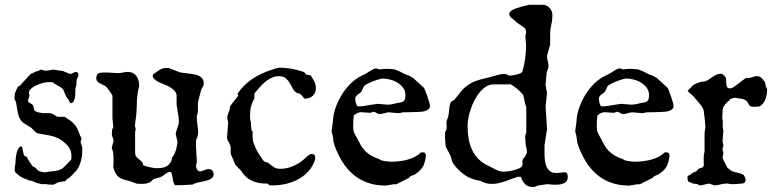

<svg xmlns="http://www.w3.org/2000/svg" viewBox="-20 -750 3158 782"><path d="M43 -85.9Q43 -91.8 43.9 -103.3Q44.9 -114.7 47.6 -126Q50.3 -137.2 55.2 -145.5Q60.1 -153.8 68.4 -153.8Q69.8 -153.8 70.8 -148.4Q71.8 -143.1 73 -136Q74.2 -128.9 76.2 -122.6Q78.1 -116.2 81.1 -114.7Q87.4 -111.8 89.4 -110.4Q91.3 -108.9 92.8 -102.1L108.9 -78.6Q111.3 -72.8 117.7 -70.3Q124 -67.9 127.4 -63.5Q132.8 -55.7 142.6 -52Q152.3 -48.3 164.6 -48.3L178.7 -50.8Q179.2 -51.3 183.3 -51.5Q187.5 -51.8 192.1 -52.2Q196.8 -52.7 200.9 -53Q205.1 -53.2 206.1 -53.2Q208.5 -54.2 212.9 -55.4Q217.3 -56.6 221.7 -58.1Q226.1 -59.6 229.5 -61Q232.9 -62.5 233.9 -63.5Q234.4 -64 238.3 -67.6Q242.2 -71.3 247.1 -76.2Q252 -81.1 257.1 -86.2Q262.2 -91.3 265.1 -94.7Q269 -98.6 270 -100.8Q271 -103 271 -107.9V-112.3Q271 -131.3 264.2 -144Q257.3 -156.7 243.2 -168.9Q231.4 -179.7 219.2 -185.8Q207 -191.9 194.1 -195.3Q181.2 -198.7 167 -200.9Q152.8 -203.1 137.7 -206.1Q132.3 -206.5 128.2 -209.5Q124 -212.4 120.4 -216.1Q116.7 -219.7 113.3 -223.6Q109.9 -227.5 106.4 -230.5L76.7 -248.5Q66.4 -255.9 61.3 -265.9Q56.2 -275.9 53.5 -287.1Q50.8 -298.3 49.3 -310.1Q47.9 -321.8 45.4 -333L38.6 -348.6Q38.6 -364.3 43 -375.5Q47.4 -386.7 53.7 -397.9Q62 -399.9 66.4 -406.7Q70.8 -413.6 76.7 -418Q77.1 -419.4 80.1 -422.1Q83 -424.8 85.9 -428Q88.9 -431.2 91.6 -434.1Q94.2 -437 94.2 -438.5Q96.7 -439.5 100.1 -442.9Q103.5 -446.3 103.5 -448.7Q105 -448.7 108.4 -450.2Q111.8 -451.7 115.7 -453.6Q119.6 -455.6 123.3 -457.3Q127 -459 128.9 -459.5Q129.9 -459.5 133.1 -460.4Q136.2 -461.4 137.7 -461.9Q138.2 -461.9 141.4 -464.1Q144.5 -466.3 146 -466.3Q151.4 -466.3 156.5 -464.1Q161.6 -461.9 167 -461.9L198.2 -466.3L237.3 -460.4L265.1 -448.7Q270.5 -448.7 277.3 -452.9Q284.2 -457 289.6 -457Q291 -457 292 -456.1Q293.5 -456.1 294.7 -455.3Q295.9 -454.6 297.4 -453.6Q297.4 -452.6 298.3 -449.7Q298.8 -448.2 299.8 -446.8Q299.8 -439 295.9 -433.8Q292 -428.7 292 -422.4L291 -409.7Q291 -405.8 290.8 -402.1Q290.5 -398.4 288.1 -395.5Q286.6 -388.7 286.9 -377.4Q287.1 -366.2 285.6 -355.7Q284.2 -345.2 280 -337.4Q275.9 -329.6 266.6 -329.6L261.7 -337.9Q260.3 -338.9 259.8 -342.5Q259.3 -346.2 256.8 -347.2Q254.4 -349.1 251.5 -354Q248.5 -358.9 245.8 -365Q243.2 -371.1 241 -377Q238.8 -382.8 237.3 -386.2L230.5 -392.1Q220.7 -399.4 213.1 -402.8Q205.6 -406.2 196.8 -413.1Q194.8 -415 190.2 -415.3Q185.5 -415.5 177.2 -415.5Q169.4 -415.5 156 -412.4Q142.6 -409.2 129.6 -403.3Q116.7 -397.5 107.2 -389.4Q97.7 -381.3 97.7 -371.6L100.1 -361.3Q100.1 -358.9 97.9 -352.5Q95.7 -346.2 94.2 -342.8Q94.2 -337.4 95.7 -335Q97.2 -332.5 99.9 -331.1Q102.5 -329.6 105.7 -328.1Q108.9 -326.7 112.8 -322.8Q115.2 -320.8 116 -317.6Q116.7 -314.5 117.2 -311Q117.7 -307.6 118.4 -304.2Q119.1 -300.8 122.1 -298.3Q127.4 -293.9 137.9 -292Q148.4 -290 156.2 -289.1H183.1Q192.9 -288.1 201.4 -281.7Q210 -275.4 214.4 -274.4H243.2L258.3 -264.2Q269 -257.3 276.1 -250.7Q283.2 -244.1 288.3 -236.8Q293.5 -229.5 297.4 -220.5Q301.3 -211.4 305.7 -199.2Q305.7 -199.2 306.6 -197.3Q307.6 -195.3 308.8 -193.1Q310.1 -190.9 311 -189Q312 -187 312.5 -186.5L308.1 -171.4Q308.1 -170.9 309.1 -167.7Q310.1 -164.6 311.5 -160.9Q313 -157.2 314 -153.6Q314.9 -149.9 314.9 -148.4V-131.8Q314.9 -124 313.5 -113.8Q312 -103.5 309.1 -93Q306.2 -82.5 301.8 -72.8Q297.4 -63 292 -56.6Q291.5 -55.7 287.6 -51.8Q283.7 -47.9 279.1 -42.7Q274.4 -37.6 269.8 -33Q265.1 -28.3 262.7 -26.4Q262.2 -25.9 260.7 -24.9Q259.3 -23.9 257.3 -22.9Q255.4 -21.5 252.4 -20.5L246.6 -12.7L233.9 -10.3Q233.4 -10.3 231 -10Q228.5 -9.8 225.8 -9.3Q223.1 -8.8 220.7 -8.3Q218.3 -7.8 217.8 -7.8Q213.4 -6.3 206.3 -2Q199.2 2.4 194.3 2.4Q182.6 2 177.5 1.5Q172.4 1 166 0H149.4Q147.9 -0.5 145 -1.2Q142.1 -2 138.7 -2.7Q135.3 -3.4 132.3 -4.2Q129.4 -4.9 128.9 -4.9Q128.4 -5.4 125.7 -6.6Q123 -7.8 119.9 -9.3Q116.7 -10.7 114.3 -11.7Q111.8 -12.7 111.3 -12.7Q109.4 -13.7 104 -14.4Q98.6 -15.1 97.7 -15.1L89.4 -19.5Q83.5 -21.5 78.1 -23.4Q72.8 -25.4 67.1 -28.6Q61.5 -31.7 55.2 -36.9Q48.8 -42 41 -49.8Q40.5 -51.8 40 -54.7Q39.6 -57.6 39.6 -60.1Q39.6 -67.9 41.3 -75Q43 -82 43 -85.9Z M672.9 -49.8Q668 -49.8 663.3 -47.6Q658.7 -45.4 654.3 -42Q649.9 -38.6 645.3 -35.2Q640.6 -31.7 635.7 -29.8Q634.8 -28.8 630.6 -27.6Q626.5 -26.4 621.6 -25.4Q616.7 -23.9 612.5 -22.9Q608.4 -22 606.9 -21Q606.4 -21 604.2 -19.3Q602.1 -17.6 599.6 -15.4Q597.2 -13.2 595 -11Q592.8 -8.8 592.8 -8.3Q591.8 -8.3 590.6 -7.8Q589.4 -7.3 588.4 -6.8Q586.9 -6.3 585.9 -5.9Q578.1 -2.4 570.3 -1.7Q562.5 -1 555.7 -1Q547.9 -1 540.5 -1.7Q533.2 -2.4 526.9 -5.9Q509.3 -12.7 495.8 -15.6Q482.4 -18.6 472.4 -23.4Q462.4 -28.3 454.8 -38.1Q447.3 -47.9 441.4 -68.4Q441.4 -71.8 441.9 -79.6Q442.4 -87.4 442.4 -97.2Q442.4 -106.9 441.9 -113.8Q441.4 -120.6 441.4 -126Q441.4 -126.5 440.7 -129.4Q439.9 -132.3 439 -136Q438 -139.6 437 -142.6Q436 -145.5 435.5 -146V-150.4L442.4 -174.8Q442.4 -183.1 439 -190.4Q435.5 -197.8 435.5 -205.1Q435.5 -212.9 436.5 -219.5Q437.5 -226.1 441.4 -231.4L438 -268.6V-359.9Q437 -363.3 432.9 -369.6Q428.7 -376 423.8 -382.6Q418.9 -389.2 414.3 -394.3Q409.7 -399.4 407.7 -400.4Q402.3 -403.3 396.2 -406Q390.1 -408.7 384.8 -411.9Q379.4 -415 375.7 -419.4Q372.1 -423.8 372.1 -430.7Q372.1 -439 374.5 -443.6Q377 -448.2 380.9 -450.7Q384.8 -453.1 389.9 -453.9Q395 -454.6 400.9 -454.6H420.4L460 -452.1Q471.2 -452.1 480.5 -454.6Q489.7 -457 499.5 -457Q512.7 -457 521.7 -452.1Q530.8 -447.3 536.4 -439.2Q542 -431.2 544.4 -420.9Q546.9 -410.6 546.9 -399.4V-397.9Q542.5 -383.8 540.5 -369.6Q538.6 -355.5 537.8 -341.6Q537.1 -327.6 536.9 -313.2Q536.6 -298.8 535.2 -283.7L529.3 -238.3L532.7 -224.6Q532.7 -220.7 532 -218.8Q531.2 -216.8 530.3 -214.4V-128.4Q530.3 -119.1 533.9 -113.8Q537.6 -108.4 542.5 -104.2Q547.4 -100.1 552.7 -95.9Q558.1 -91.8 561.5 -85.9Q561.5 -85.4 562.3 -81.1Q563 -76.7 564 -76.7Q566.4 -75.2 573.7 -73.2Q581.1 -71.3 589.1 -69.3Q597.2 -67.4 604.7 -66.2Q612.3 -64.9 615.2 -64.9Q629.4 -64.9 640.6 -66.7Q651.9 -68.4 659.9 -73.5Q668 -78.6 673.6 -87.2Q679.2 -95.7 682.1 -109.9Q682.1 -110.8 683.3 -112.5Q684.6 -114.3 685.5 -114.7Q693.8 -127.4 697.5 -141.8Q701.2 -156.2 703.1 -171.4L695.8 -203.6Q695.8 -208.5 697.8 -214.8Q699.7 -221.2 702.1 -228Q704.6 -234.9 706.5 -241.7Q708.5 -248.5 708.5 -254.9Q708.5 -264.6 707.3 -273.7Q706.1 -282.7 704.1 -292.5Q703.1 -302.2 701.2 -311.3Q699.2 -320.3 699.2 -328.6V-364.3Q696.3 -375.5 688 -383.3Q679.7 -391.1 668.9 -397Q658.2 -402.8 646.5 -407.2Q634.8 -411.6 624.8 -416.7Q614.7 -421.9 608.4 -428Q602.1 -434.1 602.1 -442.9Q602.1 -444.8 602.3 -445.6Q602.5 -446.3 604.5 -447.8Q612.8 -453.1 618.9 -457.8Q625 -462.4 630.6 -465.8Q636.2 -469.2 642.1 -471.2Q647.9 -473.1 655.8 -473.1H667L706.1 -458Q713.4 -454.6 724.1 -453.4Q734.9 -452.1 746.3 -450.7Q757.8 -449.2 769 -447.5Q780.3 -445.8 789.3 -441.7Q798.3 -437.5 804 -430.4Q809.6 -423.3 809.6 -412.1Q809.6 -411.1 809.6 -407.5Q809.6 -403.8 809.1 -402.8Q809.1 -402.3 807.6 -399.7Q806.2 -397 804.4 -394Q802.7 -391.1 801.3 -388.4Q799.8 -385.7 799.8 -385.3Q798.8 -381.3 796.6 -373.5Q794.4 -365.7 792.2 -357.2Q790 -348.6 788.3 -341.8Q786.6 -335 786.1 -333V-294.9L781.2 -275.4Q781.2 -267.1 782.2 -258.3Q783.2 -249.5 784.2 -240.7Q787.1 -226.6 787.1 -209.5L786.1 -200.2Q785.2 -196.8 783 -189.9Q780.8 -183.1 778.3 -180.7V-150.4L781.7 -93.8Q781.7 -86.9 780 -83.3Q778.3 -79.6 778.3 -74.2Q778.3 -67.9 782.5 -60.1Q786.6 -52.2 793.5 -52.2Q798.8 -52.2 803.5 -53.7Q808.1 -55.2 812.5 -56.9Q816.9 -58.6 821 -60.1Q825.2 -61.5 830.1 -61.5Q839.8 -61.5 845 -54.9Q850.1 -48.3 850.1 -40.5Q850.1 -28.3 840.1 -22.2Q830.1 -16.1 816.2 -12.9Q802.2 -9.8 788.1 -7.1Q773.9 -4.4 765.6 1.5Q745.6 2.9 732.4 3.7Q719.2 4.4 704.1 4.4H692.4Q688 -1.5 686 -10.5Q684.1 -19.5 682.6 -28.3Q681.2 -37.1 679.2 -43.5Q677.2 -49.8 672.9 -49.8Z M1062 -2.4Q1030.8 -2.4 1004.9 -14.4Q979 -26.4 962.4 -54.2L938.5 -78.6Q938 -81.1 935.1 -87.9Q932.1 -94.7 928.7 -102.5Q925.3 -110.4 922.4 -116.7Q919.4 -123 919.4 -125V-151.4Q918.5 -157.2 916.3 -161.9Q914.1 -166.5 911.4 -171.1Q908.7 -175.8 906.7 -180.4Q904.8 -185.1 904.8 -190.9L909.2 -251Q909.2 -255.4 907.5 -260.3Q905.8 -265.1 905.8 -270.5Q905.8 -277.3 907.5 -282.2Q909.2 -287.1 911.1 -292Q913.1 -296.9 914.8 -302.5Q916.5 -308.1 916.5 -316.9L950.7 -360.8L947.3 -368.2Q948.7 -370.1 950.7 -372.6Q952.1 -374.5 953.9 -377Q955.6 -379.4 957 -381.8Q985.8 -417.5 1023.9 -438.7Q1062 -460 1107.4 -472.2L1116.2 -474.6Q1142.6 -474.6 1169.2 -469.7Q1195.8 -464.8 1219.7 -456.1Q1223.1 -447.8 1230.7 -445.6Q1238.3 -443.4 1245.1 -443.4Q1249.5 -435.5 1253.4 -429.7Q1257.3 -423.8 1260.3 -418Q1263.2 -412.1 1264.9 -405.5Q1266.6 -398.9 1266.6 -390.1Q1266.6 -372.6 1254.4 -360.4Q1242.2 -348.1 1219.7 -348.1Q1218.3 -350.1 1215.8 -353.3Q1213.4 -356.4 1210.4 -359.6Q1207.5 -362.8 1205.1 -365.2Q1202.6 -367.7 1201.2 -368.2Q1200.7 -369.1 1196.3 -369.9Q1191.9 -370.6 1191.4 -370.6Q1179.7 -376 1173.6 -387.5Q1167.5 -398.9 1160.9 -410.4Q1154.3 -421.9 1144.8 -430.7Q1135.3 -439.5 1116.2 -439.5Q1102.1 -439.5 1090.3 -434.8Q1078.6 -430.2 1067.9 -422.6Q1057.1 -415 1047.6 -405Q1038.1 -395 1028.3 -384.3Q1026.4 -380.4 1022 -376.2Q1017.6 -372.1 1016.1 -368.2V-348.1L1012.2 -342.3Q1004.4 -326.7 1001.5 -312.5Q998.5 -298.3 998.5 -280.3Q998.5 -277.3 998.5 -273.2Q998.5 -269 999 -264.9Q999.5 -260.7 1000 -257.6Q1000.5 -254.4 1002 -254.4Q1002 -250.5 1002.2 -244.9Q1002.4 -239.3 1002.9 -233.9Q1003.4 -228.5 1003.9 -224.6Q1004.4 -220.7 1004.4 -220.7L1008.8 -213.9V-200.2Q1008.8 -189 1010 -180.7Q1011.2 -172.4 1013.9 -164.8Q1016.6 -157.2 1020.3 -149.7Q1023.9 -142.1 1028.3 -132.8Q1028.3 -131.8 1032.2 -126.2Q1036.1 -120.6 1040.5 -114Q1044.9 -107.4 1048.8 -101.8Q1052.7 -96.2 1053.7 -94.7Q1057.6 -90.3 1064 -89.4Q1070.3 -88.4 1073.7 -85.4Q1081.5 -79.6 1086.7 -75.4Q1091.8 -71.3 1096.9 -68.4Q1102.1 -65.4 1107.9 -64Q1113.8 -62.5 1123.5 -62.5Q1146 -62.5 1169.4 -71.8Q1192.9 -81.1 1210.4 -94.7Q1214.4 -97.7 1219 -102.3Q1223.6 -106.9 1228.5 -111.3Q1233.4 -115.7 1238.5 -119.1Q1243.7 -122.6 1248.5 -122.6Q1257.3 -122.6 1260.5 -119.1Q1263.7 -115.7 1263.7 -107.4V-101.6Q1255.4 -73.7 1237.5 -53.7Q1219.7 -33.7 1196.3 -20.8Q1172.9 -7.8 1146 -1.5Q1119.1 4.9 1093.3 4.9H1078.1L1069.3 -2.4Z M1330.6 -213.9Q1330.6 -216.3 1331.5 -223.4Q1332.5 -230.5 1333.7 -238.5Q1335 -246.6 1335.7 -253.9Q1336.4 -261.2 1336.4 -263.7Q1338.4 -287.1 1346.9 -311.5Q1355.5 -335.9 1368.7 -358.6Q1381.8 -381.3 1399.2 -400.4Q1416.5 -419.4 1437 -432.6Q1437.5 -433.6 1442.1 -436Q1446.8 -438.5 1452.1 -440.9Q1457.5 -443.4 1462.4 -445.8Q1467.3 -448.2 1468.3 -449.2Q1471.7 -450.7 1477.3 -454.3Q1482.9 -458 1488.8 -461.7Q1494.6 -465.3 1500.5 -468.3Q1506.3 -471.2 1511.2 -471.2Q1515.6 -471.2 1518.3 -470.2Q1521 -469.2 1524.9 -467.3Q1533.2 -468.3 1540.8 -469Q1548.3 -469.7 1556.2 -469.7Q1564.5 -469.7 1571.8 -469Q1579.1 -468.3 1587.4 -467.3Q1587.4 -467.3 1589.4 -466.6Q1591.3 -465.8 1593.8 -464.8Q1596.2 -463.9 1598.6 -462.9Q1601.1 -461.9 1602.5 -461.4Q1604 -460.9 1608.4 -458.7Q1612.8 -456.5 1618.2 -453.6Q1623.5 -450.7 1628.4 -448.5Q1633.3 -446.3 1635.3 -445.8Q1635.3 -445.3 1638.7 -444.3Q1642.1 -443.4 1643.1 -443.4L1662.6 -432.6L1706.5 -392.6Q1708.5 -390.1 1712.6 -379.6Q1716.8 -369.1 1720.9 -356.7Q1725.1 -344.2 1728.3 -333Q1731.4 -321.8 1731.4 -318.4Q1731.4 -311.5 1727.5 -307.4Q1723.6 -303.2 1718.3 -300.5Q1712.9 -297.9 1706.8 -296.6Q1700.7 -295.4 1696.3 -294.9H1694.3Q1689.5 -294.4 1678.5 -293.9Q1667.5 -293.5 1655.5 -293.2Q1643.6 -293 1633.1 -292.7Q1622.6 -292.5 1618.7 -292.5Q1613.3 -290 1609.1 -289.6Q1605 -289.1 1600.6 -289.1L1565.9 -292.5Q1556.2 -292.5 1545.7 -289.1Q1535.2 -285.6 1525.4 -285.6Q1519 -285.6 1512.9 -290.3Q1506.8 -294.9 1499.5 -294.9Q1498.5 -294.9 1494.4 -292.7Q1490.2 -290.5 1488.3 -290.5L1451.2 -293Q1443.4 -293 1436.5 -290Q1429.7 -287.1 1420.9 -279.8Q1419.4 -267.1 1418.9 -257.6Q1418.5 -248 1418.5 -236.3Q1418.5 -226.1 1419.7 -219.7Q1420.9 -213.4 1423.3 -207.8Q1425.8 -202.1 1429.2 -196.5Q1432.6 -190.9 1437 -182.6L1441.9 -173.3Q1454.6 -145.5 1474.6 -128.4Q1494.6 -111.3 1526.4 -101.6Q1526.4 -99.1 1533.4 -96.9Q1540.5 -94.7 1549.3 -93.8Q1559.6 -91.8 1572.8 -91.3Q1588.9 -91.3 1606 -93.3Q1623 -95.2 1639.2 -99.6Q1655.3 -104 1669.7 -111.3Q1684.1 -118.7 1694.3 -129.4H1702.1Q1708 -129.4 1710.2 -127.7Q1712.4 -126 1714.8 -118.2Q1713.4 -104 1710.7 -93Q1708 -82 1703.4 -73.2Q1698.7 -64.5 1691.4 -56.9Q1684.1 -49.3 1672.4 -41.5Q1668.5 -38.6 1665 -37.4Q1661.6 -36.1 1658.7 -35.2Q1655.8 -34.2 1652.6 -32.2Q1649.4 -30.3 1645.5 -25.4L1593.3 1L1587.4 0L1550.8 5.9Q1509.8 5.9 1477.1 -5.9Q1444.3 -17.6 1418.7 -39.3Q1393.1 -61 1374.3 -91.3Q1355.5 -121.6 1342.3 -158.2Q1337.9 -171.4 1336.9 -185.3Q1335.9 -199.2 1330.6 -213.9ZM1426.8 -347.2Q1426.8 -344.7 1427.5 -339.8Q1428.2 -335 1429.7 -330.1Q1431.2 -325.2 1433.1 -321.3Q1435.1 -317.4 1437 -316.9H1452.1L1517.1 -327.1L1558.6 -323.7Q1569.3 -323.7 1577.9 -325.7Q1586.4 -327.6 1596.7 -330.1Q1606 -331.5 1612.5 -332.8Q1619.1 -334 1623.3 -337.4Q1627.4 -340.8 1629.4 -346.4Q1631.3 -352.1 1631.3 -362.3Q1631.3 -379.4 1622.1 -392.1Q1612.8 -404.8 1598.9 -413.3Q1585 -421.9 1568.6 -426Q1552.2 -430.2 1538.1 -430.2Q1534.7 -430.2 1528.3 -428.5Q1522 -426.8 1513.9 -424.1Q1505.9 -421.4 1497.3 -418.2Q1488.8 -415 1481.7 -411.4Q1474.6 -407.7 1469.2 -404.5Q1463.9 -401.4 1462.4 -398.9L1452.1 -377Q1449.2 -373.5 1444.8 -370.6Q1440.4 -367.7 1436.3 -364.3Q1432.1 -360.8 1429.4 -356.7Q1426.8 -352.5 1426.8 -347.2Z M2088.9 -29.8Q2075.7 -25.9 2063 -21Q2050.3 -16.1 2037.6 -11.7Q2024.9 -7.3 2011.7 -4.2Q1998.5 -1 1984.9 -1H1979Q1970.2 -1 1958.3 -4.4Q1946.3 -7.8 1936 -13.7Q1897.9 -19 1871.6 -38.1Q1845.2 -57.1 1826.2 -83.5Q1821.8 -90.3 1819.6 -98.9Q1817.4 -107.4 1814.9 -115.7L1795.9 -151.9Q1795.9 -152.8 1795.4 -155.3Q1794.9 -157.7 1794.2 -163.8Q1793.5 -169.9 1793 -181.4Q1792.5 -192.9 1792.5 -211.9Q1796.9 -217.3 1798.1 -221.9Q1799.3 -226.6 1799.3 -232.4L1798.3 -251L1799.3 -258.3L1805.2 -273.9Q1806.6 -278.8 1807.6 -286.6Q1808.6 -294.4 1809.3 -302.7Q1810.1 -311 1811.3 -318.6Q1812.5 -326.2 1814.9 -331.1Q1817.4 -336.9 1821.5 -338.4Q1825.7 -339.8 1830.6 -343.8L1843.3 -358.9Q1857.4 -379.4 1871.3 -392.1Q1885.3 -404.8 1901.1 -412.8Q1917 -420.9 1935.8 -426Q1954.6 -431.2 1978 -436.5Q1992.2 -440.4 2006.6 -444.6Q2021 -448.7 2035.6 -448.7Q2042 -448.7 2047.1 -445.3Q2052.2 -441.9 2056.6 -441.9Q2060.5 -441.9 2068.4 -443.1Q2076.2 -444.3 2084.5 -446.5Q2092.8 -448.7 2099.4 -451.7Q2106 -454.6 2107.4 -458Q2115.2 -483.4 2118.9 -511.2Q2122.6 -539.1 2122.6 -565.9Q2122.6 -572.8 2121.3 -581.8Q2120.1 -590.8 2120.1 -599.6Q2120.1 -605 2121.3 -609.6Q2122.6 -614.3 2122.6 -620.1Q2122.6 -627.4 2119.4 -632.1Q2116.2 -636.7 2111.3 -640.4Q2106.4 -644 2100.1 -647.7Q2093.8 -651.4 2087.9 -656.2Q2084.5 -658.7 2082 -661.1Q2079.6 -663.6 2076.9 -666Q2074.2 -668.5 2070.6 -671.4Q2066.9 -674.3 2061 -678.2Q2059.1 -681.6 2056.6 -685.3Q2054.2 -689 2054.2 -692.9Q2054.2 -697.3 2057.1 -701.2Q2060.1 -705.1 2063.5 -707Q2070.8 -711.9 2081.1 -715.6Q2091.3 -719.2 2101.8 -722.2Q2112.3 -725.1 2121.3 -727.1Q2130.4 -729 2135.3 -730.5H2191.9Q2200.2 -730.5 2207 -726.6Q2213.9 -722.7 2219 -716.8Q2224.1 -710.9 2227.1 -703.6Q2230 -696.3 2230 -689.5Q2230 -668 2225.3 -649.2Q2220.7 -630.4 2220.7 -611.8V-567.9L2208 -522.9Q2208 -511.7 2210.9 -501.5Q2213.9 -491.2 2213.9 -482.4Q2213.9 -472.2 2209.7 -463.6Q2205.6 -455.1 2205.6 -445.3L2202.1 -403.8L2208 -370.1L2202.1 -318.4L2208 -224.6L2197.8 -158.7V-122.6Q2197.8 -109.4 2199.5 -95.5Q2201.2 -81.5 2206.3 -70.6Q2211.4 -59.6 2220.7 -52.5Q2230 -45.4 2245.1 -45.4Q2255.4 -45.4 2264.4 -46.9Q2273.4 -48.3 2279.8 -48.3Q2287.6 -48.3 2290 -42.7Q2292.5 -37.1 2292.5 -29.8Q2292.5 -19 2287.8 -12.7Q2283.2 -6.3 2275.6 -2.9Q2268.1 0.5 2258.1 1.5Q2248 2.4 2237.3 2.4L2208 0L2179.2 4.4Q2172.4 4.4 2165.5 8.1Q2158.7 11.7 2152.3 11.7Q2130.4 11.7 2119.1 0.5Q2107.9 -10.7 2101.6 -29.8ZM1884.3 -239.7Q1884.3 -210.4 1888.7 -185.1Q1893.1 -159.7 1903.3 -138.4Q1913.6 -117.2 1930.2 -100.8Q1946.8 -84.5 1971.2 -73.7Q1985.8 -66.4 2000.5 -58.6Q2015.1 -50.8 2033.2 -50.8Q2037.1 -50.8 2048.8 -52.2Q2060.5 -53.7 2073 -56.9Q2085.4 -60.1 2095.7 -64.9Q2106 -69.8 2107.4 -76.7Q2108.4 -79.1 2108.4 -80.6Q2108.4 -82 2108.4 -84.5Q2108.4 -86.9 2107.9 -88.1Q2107.4 -89.4 2107.4 -91.3Q2107.4 -96.2 2109.9 -102.1Q2110.8 -103 2113.5 -106.2Q2116.2 -109.4 2118.9 -113.5Q2121.6 -117.7 2123.8 -122.3Q2126 -127 2126 -130.9Q2126 -141.1 2123 -151.9Q2120.1 -162.6 2120.1 -174.8L2119.1 -191.9Q2119.1 -196.3 2120.1 -200.9Q2121.1 -205.6 2123.5 -208.5V-313.5L2120.1 -322.8L2112.3 -358.9Q2111.3 -363.3 2104.5 -370.8Q2097.7 -378.4 2088.6 -386.2Q2079.6 -394 2070.6 -400.1Q2061.5 -406.2 2056.6 -407.2Q2052.2 -406.2 2048.1 -406.2Q2043.9 -406.2 2040.5 -406.2H1990.7Q1974.1 -406.2 1960 -397.5Q1945.8 -388.7 1933.8 -374.3Q1921.9 -359.9 1912.6 -341.8Q1903.3 -323.7 1897.2 -305.2Q1891.1 -286.6 1887.7 -269.3Q1884.3 -252 1884.3 -239.7Z M2322.8 -213.9Q2322.8 -216.3 2323.7 -223.4Q2324.7 -230.5 2325.9 -238.5Q2327.1 -246.6 2327.9 -253.9Q2328.6 -261.2 2328.6 -263.7Q2330.6 -287.1 2339.1 -311.5Q2347.7 -335.9 2360.8 -358.6Q2374 -381.3 2391.4 -400.4Q2408.7 -419.4 2429.2 -432.6Q2429.7 -433.6 2434.3 -436Q2439 -438.5 2444.3 -440.9Q2449.7 -443.4 2454.6 -445.8Q2459.5 -448.2 2460.4 -449.2Q2463.9 -450.7 2469.5 -454.3Q2475.1 -458 2481 -461.7Q2486.8 -465.3 2492.7 -468.3Q2498.5 -471.2 2503.4 -471.2Q2507.8 -471.2 2510.5 -470.2Q2513.2 -469.2 2517.1 -467.3Q2525.4 -468.3 2533 -469Q2540.5 -469.7 2548.3 -469.7Q2556.6 -469.7 2564 -469Q2571.3 -468.3 2579.6 -467.3Q2579.6 -467.3 2581.5 -466.6Q2583.5 -465.8 2585.9 -464.8Q2588.4 -463.9 2590.8 -462.9Q2593.3 -461.9 2594.7 -461.4Q2596.2 -460.9 2600.6 -458.7Q2605 -456.5 2610.4 -453.6Q2615.7 -450.7 2620.6 -448.5Q2625.5 -446.3 2627.4 -445.8Q2627.4 -445.3 2630.9 -444.3Q2634.3 -443.4 2635.3 -443.4L2654.8 -432.6L2698.7 -392.6Q2700.7 -390.1 2704.8 -379.6Q2709 -369.1 2713.1 -356.7Q2717.3 -344.2 2720.5 -333Q2723.6 -321.8 2723.6 -318.4Q2723.6 -311.5 2719.7 -307.4Q2715.8 -303.2 2710.4 -300.5Q2705.1 -297.9 2699 -296.6Q2692.9 -295.4 2688.5 -294.9H2686.5Q2681.6 -294.4 2670.7 -293.9Q2659.7 -293.5 2647.7 -293.2Q2635.7 -293 2625.2 -292.7Q2614.7 -292.5 2610.8 -292.5Q2605.5 -290 2601.3 -289.6Q2597.2 -289.1 2592.8 -289.1L2558.1 -292.5Q2548.3 -292.5 2537.8 -289.1Q2527.3 -285.6 2517.6 -285.6Q2511.2 -285.6 2505.1 -290.3Q2499 -294.9 2491.7 -294.9Q2490.7 -294.9 2486.6 -292.7Q2482.4 -290.5 2480.5 -290.5L2443.4 -293Q2435.5 -293 2428.7 -290Q2421.9 -287.1 2413.1 -279.8Q2411.6 -267.1 2411.1 -257.6Q2410.6 -248 2410.6 -236.3Q2410.6 -226.1 2411.9 -219.7Q2413.1 -213.4 2415.5 -207.8Q2418 -202.1 2421.4 -196.5Q2424.8 -190.9 2429.2 -182.6L2434.1 -173.3Q2446.8 -145.5 2466.8 -128.4Q2486.8 -111.3 2518.6 -101.6Q2518.6 -99.1 2525.6 -96.9Q2532.7 -94.7 2541.5 -93.8Q2551.8 -91.8 2564.9 -91.3Q2581.1 -91.3 2598.1 -93.3Q2615.2 -95.2 2631.3 -99.6Q2647.5 -104 2661.9 -111.3Q2676.3 -118.7 2686.5 -129.4H2694.3Q2700.2 -129.4 2702.4 -127.7Q2704.6 -126 2707 -118.2Q2705.6 -104 2702.9 -93Q2700.2 -82 2695.6 -73.2Q2690.9 -64.5 2683.6 -56.9Q2676.3 -49.3 2664.6 -41.5Q2660.6 -38.6 2657.2 -37.4Q2653.8 -36.1 2650.9 -35.2Q2647.9 -34.2 2644.8 -32.2Q2641.6 -30.3 2637.7 -25.4L2585.4 1L2579.6 0L2543 5.9Q2502 5.9 2469.2 -5.9Q2436.5 -17.6 2410.9 -39.3Q2385.3 -61 2366.5 -91.3Q2347.7 -121.6 2334.5 -158.2Q2330.1 -171.4 2329.1 -185.3Q2328.1 -199.2 2322.8 -213.9ZM2418.9 -347.2Q2418.9 -344.7 2419.7 -339.8Q2420.4 -335 2421.9 -330.1Q2423.3 -325.2 2425.3 -321.3Q2427.2 -317.4 2429.2 -316.9H2444.3L2509.3 -327.1L2550.8 -323.7Q2561.5 -323.7 2570.1 -325.7Q2578.6 -327.6 2588.9 -330.1Q2598.1 -331.5 2604.7 -332.8Q2611.3 -334 2615.5 -337.4Q2619.6 -340.8 2621.6 -346.4Q2623.5 -352.1 2623.5 -362.3Q2623.5 -379.4 2614.3 -392.1Q2605 -404.8 2591.1 -413.3Q2577.1 -421.9 2560.8 -426Q2544.4 -430.2 2530.3 -430.2Q2526.9 -430.2 2520.5 -428.5Q2514.2 -426.8 2506.1 -424.1Q2498 -421.4 2489.5 -418.2Q2481 -415 2473.9 -411.4Q2466.8 -407.7 2461.4 -404.5Q2456.1 -401.4 2454.6 -398.9L2444.3 -377Q2441.4 -373.5 2437 -370.6Q2432.6 -367.7 2428.5 -364.3Q2424.3 -360.8 2421.6 -356.7Q2418.9 -352.5 2418.9 -347.2Z M2780.3 -29.8Q2780.3 -33.7 2785.4 -35.4Q2790.5 -37.1 2793 -39.6Q2798.3 -45.4 2805.4 -47.9Q2812.5 -50.3 2815.4 -51.8Q2819.3 -54.2 2820.8 -57.9Q2822.3 -61.5 2827.6 -63.5L2839.4 -67.4Q2842.3 -67.4 2844.2 -71.8Q2846.2 -76.2 2846.7 -76.7Q2846.2 -79.1 2846.2 -85Q2846.2 -90.8 2846.2 -96.2Q2846.2 -103 2846.2 -108.6Q2846.2 -114.3 2846.7 -118.2L2849.6 -132.8V-208Q2849.6 -209 2850.1 -212.4Q2850.6 -215.8 2851.1 -219.7Q2851.6 -223.6 2852.1 -227.1Q2852.5 -230.5 2853 -231.4V-234.9Q2852.5 -237.8 2852.1 -243.9Q2851.6 -250 2851.1 -256.1Q2850.6 -262.2 2850.1 -267.1Q2849.6 -272 2849.6 -272.9Q2849.1 -274.4 2848.6 -277.8Q2848.1 -281.2 2847.7 -285.2Q2847.2 -289.1 2846.9 -292.5Q2846.7 -295.9 2846.7 -297.4Q2845.2 -304.2 2841.8 -310.5Q2838.4 -316.9 2834 -322.5Q2829.6 -328.1 2824.7 -333.7Q2819.8 -339.4 2815.4 -344.7Q2814.9 -344.7 2812 -348.4Q2809.1 -352.1 2809.1 -353L2780.3 -379.9L2803.7 -403.8Q2804.7 -404.3 2807.9 -405.8Q2811 -407.2 2814.7 -408.9Q2818.4 -410.6 2822 -412.1Q2825.7 -413.6 2827.6 -414.1Q2828.6 -415 2831.8 -415.8Q2835 -416.5 2838.6 -417Q2842.3 -417.5 2845.5 -417.7Q2848.6 -418 2849.6 -418Q2858.9 -420.9 2866.5 -426Q2874 -431.2 2881.3 -436.3Q2888.7 -441.4 2896.2 -445.3Q2903.8 -449.2 2913.6 -449.2H2921.4Q2921.9 -448.7 2926.8 -444.1Q2931.6 -439.5 2934.1 -437.5Q2937.5 -432.1 2937.5 -424.1Q2937.5 -416 2938 -408.4Q2938.5 -400.9 2941.4 -395.5Q2944.3 -390.1 2954.1 -390.1Q2955.6 -390.1 2957.3 -390.1Q2959 -390.1 2959 -391.1Q2960.9 -391.6 2964.4 -393.3Q2967.8 -395 2971.4 -397.5Q2975.1 -399.9 2978.3 -402.3Q2981.4 -404.8 2982.9 -406.2L3002.9 -421.4Q3003.9 -422.4 3009.3 -426Q3014.6 -429.7 3016.6 -431.6Q3017.1 -431.6 3020.5 -431.9Q3023.9 -432.1 3027.6 -432.4Q3031.2 -432.6 3034.7 -433.1Q3038.1 -433.6 3039.6 -434.1Q3040 -434.1 3042.7 -435.1Q3045.4 -436 3048.6 -437Q3051.8 -438 3054.2 -439Q3056.6 -439.9 3057.1 -439.9H3062.5Q3073.7 -439.9 3080.8 -433.1Q3087.9 -426.3 3093.8 -418Q3097.2 -413.6 3097.9 -405.5Q3098.6 -397.5 3101.1 -393.6Q3101.1 -392.1 3102.5 -390.6L3104.5 -388.7Q3104.5 -365.2 3097.9 -346.9Q3091.3 -328.6 3075.7 -317.4Q3071.3 -316.4 3065.4 -315.7Q3059.6 -314.9 3055.7 -314.9Q3045.4 -314.9 3040.5 -316.2Q3035.6 -317.4 3033.2 -319.8Q3030.8 -322.3 3029.1 -326.2Q3027.3 -330.1 3023.4 -335.4Q3020 -339.8 3015.4 -342.5Q3010.7 -345.2 3006.3 -346.4Q3002 -347.7 2998.3 -348.1Q2994.6 -348.6 2993.7 -348.6L2972.7 -352.1L2955.1 -347.2L2949.2 -339.4Q2946.8 -338.9 2942.4 -334.7Q2938 -330.6 2933.8 -325.4Q2929.7 -320.3 2926.8 -314.7Q2923.8 -309.1 2923.8 -305.7L2921.4 -270.5L2923.8 -256.8V-231.4Q2923.8 -230.5 2924.6 -225.8Q2925.3 -221.2 2926.3 -218.8L2922.9 -174.8L2926.3 -158.2Q2926.3 -154.8 2924.6 -151.4Q2922.9 -147.9 2922.9 -142.6L2926.3 -126L2922.9 -107.9Q2922.9 -107.4 2922.9 -106.4Q2922.9 -105.5 2923.8 -105.5Q2924.3 -102.5 2927 -97.2Q2929.7 -91.8 2932.9 -85.9Q2936 -80.1 2938.7 -75Q2941.4 -69.8 2942.4 -67.4Q2942.4 -66.9 2943.4 -65.4Q2944.3 -64 2945.8 -64Q2950.2 -61.5 2954.3 -57.6Q2958.5 -53.7 2964.4 -51.8Q2967.8 -50.3 2973.1 -49.1Q2978.5 -47.9 2984.6 -46.4Q2990.7 -44.9 2996.8 -43Q3002.9 -41 3008.3 -38.1Q3011.2 -34.2 3013.9 -28.8Q3016.6 -23.4 3016.6 -17.1Q3016.6 -11.7 3014.9 -9.3Q3013.2 -6.8 3009.8 -4.4Q3006.8 -2.4 3000 -2.4L2984.4 -1Q2976.1 0 2969.5 0Q2962.9 0 2958.5 0Q2954.6 0 2950 -1.2Q2945.3 -2.4 2939.9 -2.4Q2926.3 -2.4 2914.1 1.2Q2901.9 4.9 2889.2 4.9L2867.2 -2.4L2835.9 4.9H2827.6L2820.8 0Q2819.8 0 2815.4 -0.7Q2811 -1.5 2802.7 -2.4Q2800.8 -2.4 2798.8 -4.4Q2797.4 -4.9 2794.2 -5.9Q2791 -6.8 2784.2 -10.3Q2780.3 -15.6 2780.3 -20.5V-22Z"/></svg>

Font: IM FELL English
Style: Regular
Weight: 400
Designer: Igino Marini
Foundry: Igino Marini
Version: 3.00